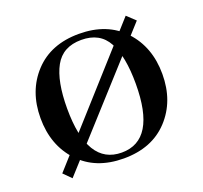

<svg xmlns="http://www.w3.org/2000/svg" viewBox="-96 -614 782 739"><g transform="rotate(-20 294.5 -244.0)"><path d="M51 -16 488 -503 522 -471 82 15ZM544 -244Q544 -133 477 -61Q410 11 294.5 11Q179 11 112 -61Q45 -133 45 -244Q45 -355 112 -427Q179 -499 294.5 -499Q410 -499 477 -427Q544 -355 544 -244ZM154 -244Q154 -13 294.5 -13Q435 -13 435 -244Q435 -356 403 -415Q371 -474 295 -474Q219 -474 186.5 -415Q154 -356 154 -244Z"/></g></svg>

Font: Rufina
Style: Regular
Weight: 400
Designer: Martin Sommaruga
Foundry: Martin Sommaruga
Version: Version 1.001